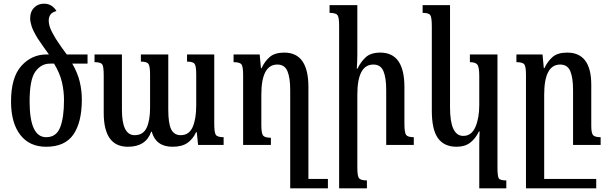

<svg xmlns="http://www.w3.org/2000/svg" viewBox="-20 -788 3310 1044"><path d="M425 -247Q425 -296 413.5 -344Q402 -392 373 -442H456V-492H343Q329 -510 314.5 -531Q300 -552 284 -576Q260 -616 252.5 -637Q245 -658 245 -677Q245 -694 253.5 -707.5Q262 -721 287 -728Q263 -768 219 -768Q187 -768 165.5 -746.5Q144 -725 144 -689Q144 -670 152 -645Q160 -620 185 -579Q201 -555 216.5 -533Q232 -511 246 -492H234Q152 -492 96 -429.5Q40 -367 40 -236Q40 -120 90 -55Q140 10 231 10Q333 10 379 -56.5Q425 -123 425 -247ZM231 -42Q141 -42 141 -236Q141 -356 172.5 -399Q204 -442 251 -442H274Q305 -391 316.5 -342.5Q328 -294 328 -243Q328 -148 307 -95Q286 -42 231 -42Z M997 -492V-453Q1029 -453 1038 -441Q1047 -429 1047 -382V-215Q1047 -141 1027.5 -97Q1008 -53 963 -53Q926 -53 910.5 -85.5Q895 -118 895 -191V-492H746V-453Q778 -453 787 -441Q796 -429 796 -380V-202Q796 -132 777 -92.5Q758 -53 712 -53Q643 -53 643 -191V-492H494V-450Q527 -450 535.5 -438.5Q544 -427 544 -379V-174Q544 10 675 10Q774 10 802 -72H805Q828 10 918 10Q970 10 1000 -11.5Q1030 -33 1046 -69H1050L1057 0H1196V-42Q1162 -42 1153.5 -55Q1145 -68 1145 -114V-492Z M1763 185H1657V-315Q1657 -502 1526 -502Q1474 -502 1446.5 -478Q1419 -454 1402 -417H1399L1392 -492H1250V-450Q1284 -450 1293 -438Q1302 -426 1302 -380V0H1453V-39Q1421 -39 1411 -50.5Q1401 -62 1401 -109V-273Q1401 -437 1488 -437Q1528 -437 1543 -401Q1558 -365 1558 -298V236H1763Z M2230 -42Q2198 -42 2188.5 -54Q2179 -66 2179 -116V-315Q2179 -502 2048 -502Q1996 -502 1968.5 -476.5Q1941 -451 1924 -415H1920Q1923 -452 1923 -492V-760H1772V-718Q1806 -718 1815 -706Q1824 -694 1824 -648V236H1975V193Q1943 193 1933 182Q1923 171 1923 124V-273Q1923 -437 2010 -437Q2050 -437 2065 -401Q2080 -365 2080 -298V0H2230Z M2586 236H2733V193Q2700 193 2692.5 182.5Q2685 172 2685 122V-492H2535V-450Q2564 -450 2575 -437.5Q2586 -425 2586 -374V-217Q2586 -146 2565 -97.5Q2544 -49 2499 -49Q2427 -49 2427 -204V-760H2278V-718Q2311 -718 2319.5 -706Q2328 -694 2328 -645V-186Q2328 -83 2361.5 -36.5Q2395 10 2463 10Q2508 10 2537 -12.5Q2566 -35 2584 -73H2588Q2587 -56 2586.5 -37Q2586 -18 2586 -2Z M3222 185H2939V-273Q2939 -437 3026 -437Q3066 -437 3081 -401Q3096 -365 3096 -298V0H3246V-42Q3215 -42 3205 -53Q3195 -64 3195 -104V-327Q3195 -502 3064 -502Q3012 -502 2984.5 -478Q2957 -454 2940 -417H2937L2930 -492H2788V-450Q2822 -450 2831 -438Q2840 -426 2840 -380V236H3222Z"/></svg>

Font: Noto Serif Armenian ExtraCondensed Semi
Style: Regular
Weight: 600
Width: 3
Designer: Monotype Design Team
Foundry: Monotype Imaging Inc.
Version: Version 1.901